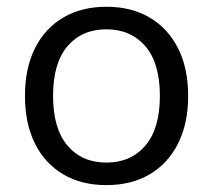

<svg xmlns="http://www.w3.org/2000/svg" viewBox="-20 -531 621 560"><path d="M290.3 8.9Q217.6 8.9 164.3 -22.5Q111 -54 81.9 -112.4Q52.8 -170.8 52.8 -251.3Q52.8 -331.9 81.9 -390.1Q111 -448.3 164.4 -479.8Q217.8 -511.3 290.4 -511.3Q363 -511.3 416.5 -479.8Q470 -448.3 499.4 -390.1Q528.8 -331.8 528.8 -251.3Q528.8 -170.9 499.4 -112.5Q470 -54 416.5 -22.5Q363.1 8.9 290.3 8.9ZM290.2 -56.8Q361.5 -56.8 403.9 -106.3Q446.3 -155.7 446.3 -251.4Q446.3 -347.1 403.8 -396.3Q361.3 -445.5 290.2 -445.5Q219.1 -445.5 176.9 -396.3Q134.8 -347.1 134.8 -251.4Q134.8 -155.7 176.9 -106.3Q219 -56.8 290.2 -56.8Z"/></svg>

Font: Mulish ExtraLight
Style: Regular
Weight: 200
Designer: Vernon Adams
Foundry: Vernon Adams
Version: Version 3.603